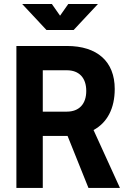

<svg xmlns="http://www.w3.org/2000/svg" viewBox="-20 -918 626 938"><path d="M60.1 0H189V-253.9H306.6H310.1L412.1 0H565.9L437 -282.7C503.9 -318.8 540.5 -388.2 540.5 -483.4C540.5 -617.2 455.6 -693.4 306.6 -693.4H60.1ZM189 -372.6V-574.7H306.6C366.2 -574.7 401.4 -538.1 401.4 -473.6C401.4 -409.7 366.2 -372.6 306.6 -372.6ZM207 -771.5H339.8L458.5 -898.4H313.5L273.4 -841.3L233.4 -898.4H88.4Z"/></svg>

Font: CaskaydiaCove Nerd Font
Style: Bold
Weight: 700
Designer: Aaron Bell
Foundry: Saja Typeworks
Version: Version 2111.1;Nerd Fonts 2.3.0